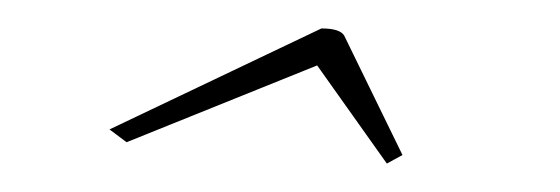

<svg xmlns="http://www.w3.org/2000/svg" viewBox="-20 -172 394 135"><path d="M263 -63 252 -57 203 -126 69 -72 57 -81 206 -152Q219 -152 222 -147Z"/></svg>

Font: Monsieur La Doulaise
Style: Regular
Weight: 400
Designer: Alejandro Paul
Foundry: Alejandro Paul
Version: Version 1.000